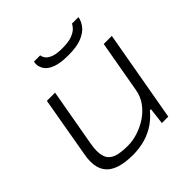

<svg xmlns="http://www.w3.org/2000/svg" viewBox="-193 -877 1041 1041"><g transform="rotate(-45 327.0 -357.0)"><path d="M245 12Q183 12 140.5 -2Q98 -16 76 -47Q54 -78 54 -127Q54 -140 55.5 -153.5Q57 -167 60 -182L120 -526H183L124 -194Q122 -180 120.5 -167Q119 -154 119 -144Q119 -99 137.5 -77.5Q156 -56 188 -49.5Q220 -43 259 -43Q297 -43 337 -56Q377 -69 412 -92.5Q447 -116 471.5 -150Q496 -184 503 -226L556 -526H618L525 0H476L487 -95H479Q443 -52 402 -28.5Q361 -5 320.5 3.5Q280 12 245 12ZM378 -618Q317 -618 282.5 -631Q248 -644 233.5 -665Q219 -686 219 -708Q219 -713 219.5 -717.5Q220 -722 221 -726H269Q270 -714 279.5 -700.5Q289 -687 313 -677.5Q337 -668 381 -668Q428 -668 454.5 -678Q481 -688 494.5 -701.5Q508 -715 512 -726H562Q558 -700 539 -675Q520 -650 481.5 -634Q443 -618 378 -618Z"/></g></svg>

Font: Archivo Expanded ExtraLight
Style: Italic
Weight: 250
Width: 7
Italic angle: -10°
Designer: Hector Gatti
Foundry: Omnibus-Type
Version: Version 2.001